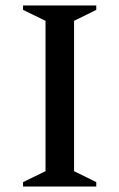

<svg xmlns="http://www.w3.org/2000/svg" viewBox="-20 -680 435 700"><path d="M64 0V-16L146 -56V-604L64 -644V-660H331V-644L250 -604V-56L331 -16V0Z"/></svg>

Font: Spectral SC Medium
Style: Regular
Weight: 500
Designer: Jean-Baptiste Levee
Foundry: Production Type
Version: Version 2.001